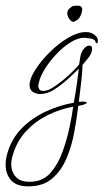

<svg xmlns="http://www.w3.org/2000/svg" viewBox="-101 -364 368 682"><path d="M0 298Q-43 298 -62 276Q-81 254 -81 221Q-81 202 -75 181Q-60 128 -23 91Q14 54 63 31.5Q112 9 161 1Q168 -37 172.5 -69Q177 -101 179 -120Q164 -105 141 -84Q118 -63 92.5 -46.5Q67 -30 42 -30Q40 -30 37 -30Q34 -30 32 -31Q4 -37 4 -62Q4 -84 24 -115.5Q44 -147 75 -178Q106 -209 140.5 -229.5Q175 -250 203 -250Q212 -250 216 -249Q227 -247 238 -237.5Q249 -228 246 -215Q246 -209 241 -211Q238 -211 238 -217Q234 -225 222 -227L199 -230Q176 -230 149.5 -213.5Q123 -197 99 -171.5Q75 -146 58 -118.5Q41 -91 37 -70Q36 -67 35.5 -64Q35 -61 35 -58Q35 -52 39 -46.5Q43 -41 53 -41Q67 -41 85 -52Q103 -63 122.5 -79Q142 -95 157.5 -110.5Q173 -126 180 -135Q182 -145 184 -160Q186 -175 194 -187Q205 -202 215 -202Q230 -202 225 -182Q223 -171 211.5 -157Q200 -143 192 -133Q192 -113 188 -77.5Q184 -42 179 -2Q184 -3 187.5 -3Q191 -3 194 -3Q207 -3 207 0Q207 7 177 12Q172 55 163 104.5Q154 154 135.5 198Q117 242 84.5 270Q52 298 0 298ZM18 281Q56 277 81 247Q106 217 121.5 174Q137 131 146 88Q155 45 159 15Q114 23 70.5 44Q27 65 -6.5 100Q-40 135 -55 185Q-61 203 -61 220Q-61 248 -42.5 266.5Q-24 285 18 281ZM162 -287Q155 -284 146.5 -295Q138 -306 138 -317Q138 -327 146 -334Q154 -341 156 -342Q161 -343 165.5 -343.5Q170 -344 174 -344Q191 -344 191 -330Q191 -327 189 -319Q187 -310 181.5 -301.5Q176 -293 162 -287Z"/></svg>

Font: Fuggles
Style: Regular
Weight: 400
Designer: Rob Leuschke
Foundry: Robert E. Leuschke
Version: Version 1.100; ttfautohint (v1.8.3)